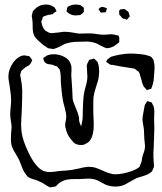

<svg xmlns="http://www.w3.org/2000/svg" viewBox="-20 -775 714 846"><path d="M470 -525Q477 -528 502 -533Q531 -539 560 -539Q571 -539 593 -537Q619 -535 631 -530Q641 -528 643 -526Q646 -525 650 -520Q654 -515 656 -511Q657 -508 658 -504Q659 -500 659 -498Q661 -492 661 -478Q661 -465 660 -458L657 -420Q653 -400 649 -391Q649 -390 648 -387.5Q647 -385 646 -384Q645 -383 632 -380Q630 -378 627 -378Q625 -379 623 -383L613 -394Q607 -405 603 -424L597 -444Q595 -453 592 -457Q590 -460 586.5 -462Q583 -464 581 -466Q576 -471 574 -472L564 -474L539 -478Q514 -481 477 -489Q469 -489 466 -490Q463 -492 460 -494Q457 -496 454 -498Q453 -499 451 -500Q449 -501 448 -503Q447 -504 454 -514Q457 -516 461 -519Q465 -522 470 -525ZM171 -518Q171 -521 179 -525Q191 -536 218 -536Q242 -536 264 -524Q286 -512 292 -492Q296 -481 295 -465.5Q294 -450 294 -444L298 -384Q299 -375 299 -362Q299 -349 300 -340Q302 -328 307 -316.5Q312 -305 313 -302L322 -279Q327 -263 328 -258Q328 -254 328.5 -246Q329 -238 332 -232L336 -221Q337 -220 336.5 -219Q336 -218 337 -218Q338 -218 338 -221L341 -234Q344 -246 344.5 -263.5Q345 -281 345 -289Q345 -297 346 -318.5Q347 -340 349 -356Q352 -375 356 -388Q365 -417 365 -437Q365 -447 364 -456.5Q363 -466 363 -476Q363 -478 362.5 -482Q362 -486 363 -489Q364 -495 370 -505Q370 -508 372 -510Q373 -512 378 -513Q383 -514 385 -514Q391 -517 394 -517Q396 -516 404 -508Q410 -502 410 -502Q411 -500 414 -489Q417 -476 417 -461Q417 -452 415 -436Q414 -426 410 -413.5Q406 -401 404 -395Q394 -363 392 -347Q391 -334 391 -308Q391 -272 392 -255Q393 -245 393 -225Q393 -210 392 -203Q388 -165 370 -149Q367 -146 364.5 -145Q362 -144 360 -143Q358 -142 355.5 -140.5Q353 -139 351 -138Q343 -136 338 -136Q319 -136 307 -145Q304 -147 302 -150Q300 -153 298 -155Q281 -172 272 -199Q267 -217 267 -223Q267 -234 270 -244Q272 -256 272 -264Q271 -279 265.5 -299Q260 -319 258 -328Q253 -352 249 -400Q248 -408 248 -424Q248 -444 246 -454L244 -467Q243 -469 241.5 -470Q240 -471 239 -473Q237 -475 235 -478Q233 -481 230 -483L222 -485Q213 -490 204 -491Q201 -491 195.5 -492Q190 -493 187 -494Q180 -497 175 -504Q175 -505 172.5 -510.5Q170 -516 171 -518ZM656 -83Q656 -75 657 -66.5Q658 -58 658 -51Q658 -49 658.5 -46Q659 -43 658 -40Q658 -38 656.5 -35Q655 -32 654 -30Q651 -22 650 -20L641 -13Q630 -5 613.5 0Q597 5 590 7Q579 10 554 25L531 38Q512 47 489 47Q467 47 446 39Q437 35 426 28.5Q415 22 408 19Q390 12 368 12Q358 12 348.5 13Q339 14 330 14Q325 14 308.5 14Q292 14 278 16Q258 19 239 33Q236 35 231.5 40.5Q227 46 223 47Q220 48 214.5 48.5Q209 49 206 50Q206 50 204 50.5Q202 51 201 50Q199 50 196 48.5Q193 47 191 46Q185 43 176 36.5Q167 30 161 28Q147 21 144 20Q138 18 124.5 14Q111 10 103 4Q100 2 98.5 -0.5Q97 -3 96 -4Q83 -19 72 -51L64 -71L51 -94Q37 -116 33 -128Q28 -142 28 -162Q28 -174 29 -189Q30 -204 31 -212Q31 -228 28 -241Q27 -246 26 -255.5Q25 -265 25 -272Q25 -282 27 -302Q29 -324 29 -335Q29 -355 23 -393Q22 -401 19.5 -414.5Q17 -428 17 -438Q17 -469 38 -499Q47 -512 60.5 -521.5Q74 -531 88 -531Q91 -531 99 -529Q101 -529 105.5 -528Q110 -527 111 -525Q113 -524 115 -520.5Q117 -517 118 -516Q119 -515 120 -513Q121 -511 122 -508L118 -501Q117 -499 115.5 -496Q114 -493 111 -490Q108 -487 105 -485.5Q102 -484 100 -483Q92 -479 82 -470Q81 -468 79 -467.5Q77 -467 76 -465Q72 -460 69 -445Q69 -440 71 -434Q72 -425 76 -402Q78 -384 78 -376Q78 -346 76 -288Q76 -279 74.5 -260.5Q73 -242 73 -228Q73 -216 75 -194Q80 -156 105 -104Q135 -40 169 -23Q184 -17 199 -17Q212 -17 238 -21Q256 -23 265 -23Q289 -25 299 -27Q301 -27 330 -33Q355 -40 373 -40Q388 -40 400.5 -36Q413 -32 431 -24Q451 -14 468 -10Q477 -7 488 -7Q520 -7 563 -22Q572 -25 587 -34L594 -39L597 -46Q601 -54 602 -58Q604 -63 605 -69.5Q606 -76 606 -79Q608 -88 612.5 -100Q617 -112 618 -120Q620 -131 618 -142Q618 -147 617 -152.5Q616 -158 616 -163L614 -206Q613 -214 610.5 -227Q608 -240 608 -250Q608 -260 611 -274.5Q614 -289 615 -297Q616 -301 617 -307Q618 -313 620 -316L626 -325Q628 -329 629 -329H630Q634 -329 640 -326L648 -324L652 -316Q657 -307 657 -305Q660 -296 660 -284L659 -253L660 -209L659 -174L658 -150Q658 -134 656 -102ZM506 -607Q505 -603 505.5 -597.5Q506 -592 505 -590Q504 -587 500 -584.5Q496 -582 494 -580Q485 -572 472 -567Q459 -562 448 -563L438 -567Q431 -570 422.5 -574.5Q414 -579 409 -582Q391 -590 366 -592Q341 -592 328 -591Q295 -591 274 -584Q268 -583 260.5 -579Q253 -575 250 -573Q234 -565 225 -562Q216 -559 215 -559Q210 -559 204 -561Q197 -561 194 -562Q192 -562 184 -568Q167 -578 150 -595Q135 -608 130 -620Q124 -633 124 -653Q124 -673 123 -683Q120 -704 120 -705Q120 -706 123 -718L125 -726L132 -733Q152 -755 183 -755Q193 -755 202 -752Q206 -751 216 -745Q221 -743 224 -736Q225 -735 227 -731Q229 -727 229 -726Q228 -724 220 -720Q213 -714 212 -713Q206 -711 198 -710Q190 -709 185 -707Q173 -704 169 -700Q168 -699 167.5 -695Q167 -691 166 -689Q165 -687 163.5 -684Q162 -681 162 -678Q162 -677 165 -668Q169 -650 180 -640Q183 -637 191 -634Q197 -630 199 -630Q202 -629 209 -629Q212 -629 239 -632Q254 -635 267 -635Q280 -635 304 -631Q311 -629 329 -627L373 -628Q384 -628 392 -627Q400 -626 406 -625Q423 -622 438 -622Q445 -622 453.5 -623Q462 -624 470 -624Q480 -624 489 -621Q491 -620 496 -619.5Q501 -619 502 -618Q504 -616 506 -607ZM273 -725 274 -730Q275 -732 275.5 -737Q276 -742 277 -743Q279 -746 285 -748.5Q291 -751 294 -752Q297 -753 301.5 -754Q306 -755 312 -755H315L326 -754Q328 -753 333 -753Q337 -751 340 -748Q343 -745 345 -744Q346 -743 347.5 -742.5Q349 -742 350 -740L349 -732Q349 -731 349.5 -727Q350 -723 349 -722Q349 -722 345 -718Q343 -717 340.5 -714Q338 -711 334 -709Q331 -708 323 -708L314 -707Q296 -707 284 -716Q283 -717 278.5 -720Q274 -723 273 -725ZM414 -735Q414 -736 415.5 -736.5Q417 -737 418 -738Q419 -739 423 -742.5Q427 -746 435 -744L445 -741Q446 -740 448 -740Q450 -740 451 -739L449 -731Q448 -729 447.5 -725.5Q447 -722 446 -721H445L430 -720Q429 -720 427.5 -719.5Q426 -719 424 -720Q422 -722 420 -725Q418 -728 417 -731Q417 -731 415 -732.5Q413 -734 414 -735ZM552 -703Q551 -701 545 -695Q544 -694 542.5 -692Q541 -690 539 -688L529 -692Q523 -692 519 -695Q517 -697 511 -705Q506 -708 506 -711Q505 -714 505 -722V-725Q505 -730 509 -733Q513 -733 523 -735Q524 -735 525.5 -735.5Q527 -736 528 -735Q530 -735 533 -732Q535 -730 539.5 -727.5Q544 -725 545 -723Q547 -721 548 -716.5Q549 -712 550 -709Q552 -705 552 -703ZM531 -649ZM534 -645Q534 -644 535 -643.5Q536 -643 535 -643Q534 -644 533 -646Q532 -648 531 -649Z"/></svg>

Font: Rubik-Burned
Style: Regular
Weight: 400
Designer: NaN (generative design), Hubert & Fischer (Rubik source font outlines)
Foundry: NaN, Hubert & Fischer
Version: Version 1.000